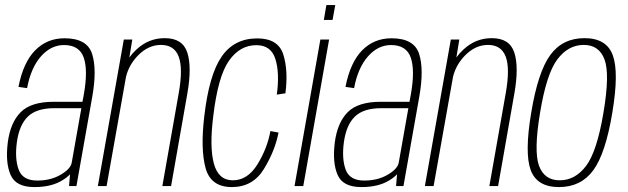

<svg xmlns="http://www.w3.org/2000/svg" viewBox="-20 -756 2551 780"><path d="M260.5 0 264.5 -48Q252.5 -35 232.5 -23Q188.5 4 119.5 4Q44.5 4 23 -45.5Q1.5 -95 11.5 -176.5Q22 -258 64 -300.2Q106 -342.5 198 -342.5H315L320.5 -372Q338 -470.5 320.2 -521.8Q302.5 -573 240 -573Q187 -573 146.2 -526.8Q105.5 -480.5 90 -398L55 -403Q74.5 -502.5 122.8 -551.5Q171 -600.5 242 -600.5Q333.5 -600.5 354 -537.5Q374.5 -474.5 355 -364L290.5 0ZM271.5 -96 310.5 -316.5H200.5Q128 -316.5 93 -282.2Q58 -248 48.5 -178Q39.5 -111.5 55.8 -67Q72 -22.5 131 -22.5Q186.5 -22.5 227 -46.5Q267.5 -70.5 271.5 -96Z M377.5 0 483 -595.5H517.5L505.5 -522.5Q517.5 -539.5 534.5 -555Q583.5 -601 649.5 -601Q722 -601 741 -542.2Q760 -483.5 741 -375.5L675 0H639.5L706 -377Q724 -478 706 -525.8Q688 -573.5 634 -573.5Q582.5 -573.5 540.5 -530.5Q504 -493 492 -444.5L413 0Z M922 4Q836 4 815 -73.8Q794 -151.5 810 -284.5Q829.5 -452.5 880.5 -526.2Q931.5 -600 1025 -600Q1110.5 -600 1131 -534.2Q1151.5 -468.5 1139.5 -377L1104.5 -371.5Q1116.5 -458.5 1099 -515.5Q1081.5 -572.5 1021.5 -572.5Q954.5 -572.5 910 -509Q865.5 -445.5 846.5 -285Q830.5 -160 848.8 -91.8Q867 -23.5 926 -23.5Q986 -23.5 1026 -88.5Q1066 -153.5 1078.5 -223.5L1111.5 -217.5Q1097.5 -144 1052.5 -70Q1007.5 4 922 4Z M1176.5 0 1281.5 -595.5H1317L1212 0ZM1306 -735.5H1342L1331 -675H1295.5Z M1589 0 1593 -48Q1581 -35 1561 -23Q1517 4 1448 4Q1373 4 1351.5 -45.5Q1330 -95 1340 -176.5Q1350.5 -258 1392.5 -300.2Q1434.5 -342.5 1526.5 -342.5H1643.5L1649 -372Q1666.5 -470.5 1648.8 -521.8Q1631 -573 1568.5 -573Q1515.5 -573 1474.8 -526.8Q1434 -480.5 1418.5 -398L1383.5 -403Q1403 -502.5 1451.2 -551.5Q1499.5 -600.5 1570.5 -600.5Q1662 -600.5 1682.5 -537.5Q1703 -474.5 1683.5 -364L1619 0ZM1600 -96 1639 -316.5H1529Q1456.5 -316.5 1421.5 -282.2Q1386.5 -248 1377 -178Q1368 -111.5 1384.2 -67Q1400.5 -22.5 1459.5 -22.5Q1515 -22.5 1555.5 -46.5Q1596 -70.5 1600 -96Z M1706 0 1811.5 -595.5H1846L1834 -522.5Q1846 -539.5 1863 -555Q1912 -601 1978 -601Q2050.5 -601 2069.5 -542.2Q2088.5 -483.5 2069.5 -375.5L2003.5 0H1968L2034.5 -377Q2052.5 -478 2034.5 -525.8Q2016.5 -573.5 1962.5 -573.5Q1911 -573.5 1869 -530.5Q1832.5 -493 1820.5 -444.5L1741.5 0Z M2251 4Q2161.5 4 2136 -65Q2110.5 -134 2138 -298Q2165.5 -464 2215.5 -532.5Q2265.5 -601 2354.5 -601Q2444 -601 2469.5 -531.5Q2495 -462 2467.5 -298Q2440 -132 2390 -64Q2340 4 2251 4ZM2254 -23.5Q2316.5 -23.5 2360.8 -81.8Q2405 -140 2431.5 -298Q2458 -454.5 2436 -514Q2414 -573.5 2351.5 -573.5Q2288.5 -573.5 2244.2 -514.8Q2200 -456 2174 -298Q2148 -141.5 2169.8 -82.5Q2191.5 -23.5 2254 -23.5Z"/></svg>

Font: Anybody ExtraLight
Style: Italic
Weight: 200
Italic angle: -10°
Designer: Tyler Finck
Foundry: Etcetera Type Company
Version: Version 1.010; ttfautohint (v1.8.3) -l 8 -r 50 -G 200 -x 14 